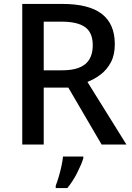

<svg xmlns="http://www.w3.org/2000/svg" viewBox="-20 -734 672 975"><path d="M297 -714Q432 -714 497.5 -663Q563 -612 563 -510Q563 -455 543 -417.5Q523 -380 491.5 -356Q460 -332 424 -318L622 0H496L327 -289H202V0H93V-714ZM292 -624H202V-377H296Q375 -377 413 -408.5Q451 -440 451 -505Q451 -568 412.5 -596Q374 -624 292 -624ZM403 70Q394 100 372 143.5Q350 187 322 221H263V209Q270 191 278 164.5Q286 138 292 110Q298 82 300 61H403Z"/></svg>

Font: Noto Sans Thai Looped Medium
Style: Regular
Weight: 500
Designer: Sasikarn Vongin, Ben Mitchell
Foundry: The Fontpad Ltd
Version: Version 1.001; ttfautohint (v1.8.4.7-5d5b)